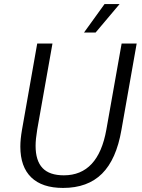

<svg xmlns="http://www.w3.org/2000/svg" viewBox="-20 -914 696 944"><path d="M80 -193Q80 -229 88 -275L163 -700H238L163 -277Q155 -229 155 -197Q155 -124 189 -88Q223 -52 294 -52Q463 -52 503 -277L578 -700H652L577 -275Q552 -130 481.5 -60Q411 10 290 10Q187 10 133.5 -42Q80 -94 80 -193ZM494 -894H568L450 -754H393Z"/></svg>

Font: Sarabun Light
Style: Italic
Weight: 300
Italic angle: -10°
Designer: Suppakit Chalermlarp | Katatrad Co.,Ltd.
Foundry: Cadson Demak Co.,Ltd.
Version: Version 1.000; ttfautohint (v1.6)